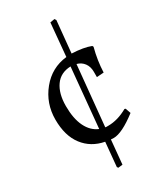

<svg xmlns="http://www.w3.org/2000/svg" viewBox="-202 -737 828 970"><g transform="rotate(-30 212.0 -252.0)"><path d="M204.1 -64 236.8 -410.2Q177.7 -408.2 147 -364.7Q116.2 -321.3 116.2 -248Q116.2 -174.8 139.2 -127.9Q162.1 -81.1 204.1 -64ZM242.2 -461.9 259.8 -653.8 286.1 -658.2 292 -648.9 273.9 -463.9Q342.8 -460.9 383.8 -444.8L387.2 -438Q368.7 -368.7 366.2 -299.8L325.2 -296.9V-328.1Q325.2 -357.9 310.1 -378.4Q294.9 -398.9 269 -405.8L234.9 -56.2Q239.7 -55.2 240.2 -55.2H252Q307.6 -55.2 365.2 -87.9L371.1 -85.9L381.8 -55.2Q293.9 12.2 245.1 12.2Q233.9 12.2 229 11.2L215.8 150.9L189.9 153.8L185.1 147L198.2 6.8Q123 -7.3 79.6 -64.2Q36.1 -121.1 36.1 -215.3Q36.1 -309.6 94.2 -380.9Q152.3 -452.1 242.2 -461.9Z"/></g></svg>

Font: Alegreya-Regular
Style: Regular
Weight: 400
Designer: Juan Pablo del Peral
Foundry: Juan Pablo del Peral
Version: Version 1.003